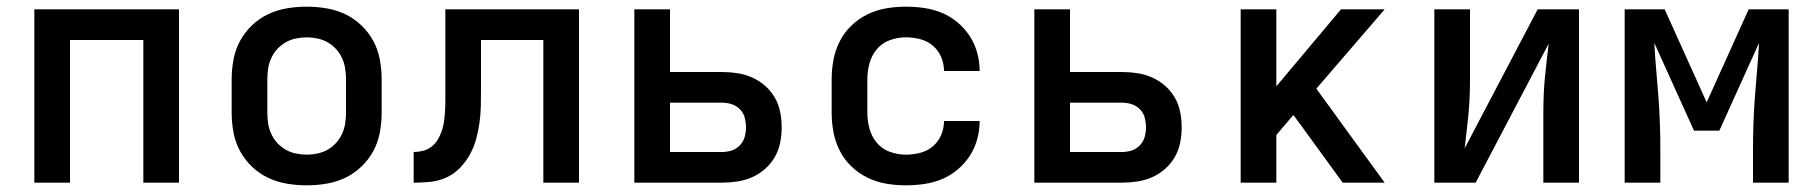

<svg xmlns="http://www.w3.org/2000/svg" viewBox="-20 -548 5440 576"><path d="M83 0V-520H517V0H410V-428H190V0Z M900 8Q870 8 840.5 3Q811 -2 784.5 -14.5Q758 -27 736 -48Q714 -69 700 -95Q686 -121 680.5 -150.5Q675 -180 675 -210V-310Q675 -340 680.5 -369.5Q686 -399 700 -425Q714 -451 736 -472Q758 -493 784.5 -505.5Q811 -518 840.5 -523Q870 -528 900 -528Q930 -528 959.5 -523Q989 -518 1015.5 -505.5Q1042 -493 1064 -472Q1086 -451 1100 -425Q1114 -399 1119.5 -369.5Q1125 -340 1125 -310V-210Q1125 -180 1119.5 -150.5Q1114 -121 1100 -95Q1086 -69 1064 -48Q1042 -27 1015.5 -14.5Q989 -2 959.5 3Q930 8 900 8ZM900 -84Q916 -84 932.5 -87.5Q949 -91 963 -99Q977 -107 988 -119Q999 -131 1006 -146Q1013 -161 1015.5 -177.5Q1018 -194 1018 -210V-310Q1018 -326 1015.5 -342.5Q1013 -359 1006 -374Q999 -389 988 -401Q977 -413 963 -421Q949 -429 932.5 -432.5Q916 -436 900 -436Q884 -436 867.5 -432.5Q851 -429 837 -421Q823 -413 812 -401Q801 -389 794 -374Q787 -359 784.5 -342.5Q782 -326 782 -310V-210Q782 -194 784.5 -177.5Q787 -161 794 -146Q801 -131 812 -119Q823 -107 837 -99Q851 -91 867.5 -87.5Q884 -84 900 -84Z M1221 0V-92Q1235 -92 1249 -95.5Q1263 -99 1274.5 -108Q1286 -117 1293.5 -129.5Q1301 -142 1305.5 -155.5Q1310 -169 1312 -183.5Q1314 -198 1315 -212.5Q1316 -227 1316 -241Q1316 -255 1316 -270Q1316 -273 1316 -275.5Q1316 -278 1316 -281V-520H1717V0H1610V-428H1423V-281Q1423 -256 1422.5 -230.5Q1422 -205 1418.5 -180Q1415 -155 1408.5 -131Q1402 -107 1390 -85Q1378 -63 1360 -44.5Q1342 -26 1319 -15.5Q1296 -5 1271 -2.5Q1246 0 1221 0Z M1883 0V-520H1990V-332H2146Q2169 -332 2192 -328.5Q2215 -325 2236.5 -315.5Q2258 -306 2275.5 -290.5Q2293 -275 2304.5 -255Q2316 -235 2320.5 -212Q2325 -189 2325 -166Q2325 -143 2320.5 -120Q2316 -97 2304.5 -77Q2293 -57 2275.5 -41.5Q2258 -26 2236.5 -16.5Q2215 -7 2192 -3.5Q2169 0 2146 0ZM1990 -92H2146Q2161 -92 2175 -96.5Q2189 -101 2199.5 -112Q2210 -123 2214 -137Q2218 -151 2218 -166Q2218 -181 2214 -195.5Q2210 -210 2199.5 -220.5Q2189 -231 2175 -235.5Q2161 -240 2146 -240H1990Z M2698 8Q2668 8 2638.5 3Q2609 -2 2582.5 -15Q2556 -28 2534.5 -48.5Q2513 -69 2499.5 -95.5Q2486 -122 2480.5 -151Q2475 -180 2475 -210V-310Q2475 -340 2480.5 -369Q2486 -398 2499.5 -424.5Q2513 -451 2534.5 -471.5Q2556 -492 2582.5 -505Q2609 -518 2638.5 -523Q2668 -528 2698 -528Q2725 -528 2752.5 -524Q2780 -520 2805.5 -509.5Q2831 -499 2852.5 -481Q2874 -463 2889 -440Q2904 -417 2911.5 -390Q2919 -363 2919 -335Q2919 -335 2919 -335Q2919 -335 2919 -335H2812Q2812 -335 2812 -335Q2812 -335 2812 -335Q2812 -357 2803.5 -377Q2795 -397 2778.5 -411Q2762 -425 2740.5 -430.5Q2719 -436 2698 -436Q2673 -436 2649.5 -427.5Q2626 -419 2610.5 -400.5Q2595 -382 2588.5 -358Q2582 -334 2582 -310V-210Q2582 -186 2588.5 -162Q2595 -138 2610.5 -119.5Q2626 -101 2649.5 -92.5Q2673 -84 2698 -84Q2719 -84 2740.5 -89.5Q2762 -95 2778.5 -109Q2795 -123 2803.5 -143Q2812 -163 2812 -185Q2812 -185 2812 -185Q2812 -185 2812 -185H2919Q2919 -185 2919 -185Q2919 -185 2919 -185Q2919 -157 2911.5 -130Q2904 -103 2889 -80Q2874 -57 2852.5 -39Q2831 -21 2805.5 -10.5Q2780 0 2752.5 4Q2725 8 2698 8Z M3083 0V-520H3190V-332H3346Q3369 -332 3392 -328.5Q3415 -325 3436.5 -315.5Q3458 -306 3475.5 -290.5Q3493 -275 3504.5 -255Q3516 -235 3520.5 -212Q3525 -189 3525 -166Q3525 -143 3520.5 -120Q3516 -97 3504.5 -77Q3493 -57 3475.5 -41.5Q3458 -26 3436.5 -16.5Q3415 -7 3392 -3.5Q3369 0 3346 0ZM3190 -92H3346Q3361 -92 3375 -96.5Q3389 -101 3399.5 -112Q3410 -123 3414 -137Q3418 -151 3418 -166Q3418 -181 3414 -195.5Q3410 -210 3399.5 -220.5Q3389 -231 3375 -235.5Q3361 -240 3346 -240H3190Z M3702 0V-520H3809V-289L4003 -520H4134L3929 -282L4134 0H4008L3878 -179L3860 -203L3809 -143V0Z M4283 0V-520H4390V-312Q4390 -286 4389 -259.5Q4388 -233 4385.5 -207Q4383 -181 4380 -155Q4377 -129 4374 -103L4593 -520H4717V0H4610V-208Q4610 -234 4611 -260.5Q4612 -287 4614.5 -313Q4617 -339 4620 -365Q4623 -391 4626 -417L4407 0Z M4854 0V-520H4974L5100 -241L5226 -520H5346V0H5239V-104Q5239 -143 5240.5 -182.5Q5242 -222 5245 -261.5Q5248 -301 5251.5 -340Q5255 -379 5257 -419L5138 -156H5062L4943 -419Q4945 -379 4948.5 -340Q4952 -301 4955 -261.5Q4958 -222 4959.5 -182.5Q4961 -143 4961 -104V0Z"/></svg>

Font: Iosevka SS04 Semibold Extended
Style: Regular
Weight: 600
Width: 7
Monospace: yes
Designer: Belleve Invis
Foundry: Belleve Invis
Version: Version 19.0.0; ttfautohint (v1.8.4)